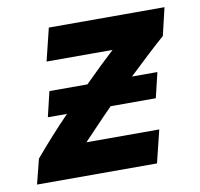

<svg xmlns="http://www.w3.org/2000/svg" viewBox="-65 -594 689 662"><g transform="rotate(-10 280.0 -263.0)"><path d="M13 0 35 -87Q61 -118 92 -152.5Q123 -187 157 -222H90L111 -310H244Q272 -338 299 -364Q326 -390 350 -412H119L147 -526H552L529 -429Q507 -410 473.5 -379Q440 -348 400 -310H489L468 -222H310Q283 -195 257 -167.5Q231 -140 206 -114H461L433 0Z"/></g></svg>

Font: Ubuntu Sans Mono
Style: Italic
Weight: 400
Italic angle: -13.5°
Monospace: yes
Designer: Dalton Maag Ltd
Foundry: Dalton Maag Ltd
Version: Version 1.006